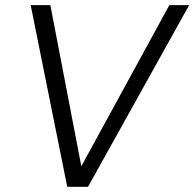

<svg xmlns="http://www.w3.org/2000/svg" viewBox="-20 -719 748 739"><path d="M238.8 0 98.1 -699.2H173.8L293 -79.1L631.8 -699.2H708L318.8 0Z"/></svg>

Font: SVN-Poppins Light
Style: Italic
Weight: 300
Italic angle: -10°
Designer: Ninad Kale (Devanagari), Jonny Pinhorn (Latin)
Foundry: Indian Type Foundry
Version: Version 3.002 2017